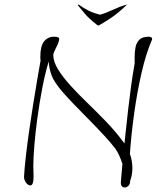

<svg xmlns="http://www.w3.org/2000/svg" viewBox="-20 -818 720 847"><path d="M531 9Q513 9 513 -13L520 -95Q507 -136 489 -162Q471 -186 441 -218.5Q411 -251 376.5 -286Q342 -321 310.5 -353.5Q279 -386 258 -410Q218 -456 207 -487Q196 -518 195 -547Q179 -495 166.5 -429.5Q154 -364 145 -298Q136 -232 131.5 -176Q127 -120 127 -87Q127 -77 127.5 -64Q128 -51 128 -39Q128 0 114 0Q104 0 95 -12Q86 -24 86 -38Q88 -75 94 -128Q100 -181 108.5 -240.5Q117 -300 126.5 -359Q136 -418 144.5 -468Q153 -518 159 -551Q158 -556 158 -560.5Q158 -565 158 -569Q158 -615 174.5 -635.5Q191 -656 218 -656Q228 -656 234.5 -654Q241 -652 241 -647Q241 -637 234.5 -622.5Q228 -608 221.5 -595Q215 -582 215 -576Q215 -546 236 -512Q257 -478 291 -440.5Q325 -403 366 -363.5Q407 -324 447.5 -282Q488 -240 520 -197L529 -185L545 -332Q551 -385 558 -436Q565 -487 574 -538V-568Q574 -590 578 -610Q582 -630 595 -643Q608 -656 636 -656Q651 -656 651 -646V-644Q624 -582 604.5 -497Q585 -412 572 -318.5Q559 -225 553 -139Q559 -123 561.5 -106.5Q564 -90 564 -76Q564 -59 561 -44.5Q558 -30 554 -20V-14Q552 -3 545 3Q538 9 531 9ZM538 -797.5Q540.1 -797.5 539 -796.5Q520.5 -777.9 494.7 -757.3Q469 -736.7 421.6 -708.9L415.4 -705.8H413.4Q410.3 -705.8 407.2 -708.9Q374.2 -734.7 356.7 -754.8Q339.2 -774.9 323.8 -794.4Q320.7 -797.5 326.9 -797.5Q327.9 -797.5 328.9 -796.5Q348.5 -782.1 371.7 -770.7Q394.8 -759.4 421.6 -753.2Q447.4 -760.4 478.3 -774.9Q509.2 -789.3 533.9 -796.5Q535.9 -797.5 538 -797.5Z"/></svg>

Font: Bilbo
Style: Regular
Weight: 400
Designer: Robert E. Leuschke
Foundry: Robert E. Leuschke
Version: Version 1.100